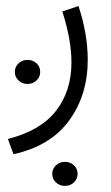

<svg xmlns="http://www.w3.org/2000/svg" viewBox="-20 -253 368 639"><path d="M153.8 325.7Q153.8 309.1 166 297.4Q178.2 285.6 196.3 285.6Q213.9 285.6 226.1 297.1Q238.3 308.6 238.3 325.7Q238.3 342.3 226.1 354Q213.9 365.7 196.3 365.7Q178.2 365.7 166 354Q153.8 342.3 153.8 325.7ZM29.3 -13.7Q29.3 -30.3 41.5 -42Q53.7 -53.7 71.8 -53.7Q89.4 -53.7 101.6 -42.2Q113.8 -30.8 113.8 -13.7Q113.8 2.9 101.6 14.6Q89.4 26.4 71.8 26.4Q53.7 26.4 41.5 14.6Q29.3 2.9 29.3 -13.7ZM24.9 260.3 6.3 209.5Q115.7 181.6 166.7 115.5Q217.8 49.3 217.8 -44.9Q217.8 -84 210 -126.5Q202.1 -168.9 187.5 -214.8L241.2 -232.9Q272 -140.1 272 -53.7Q272 63 210.2 147.9Q148.4 232.9 24.9 260.3Z"/></svg>

Font: Vazirmatn RD UI ExtraLight
Style: Regular
Weight: 200
Designer: Saber Rastikerdar
Foundry: Saber Rastikerdar
Version: Version 33.003